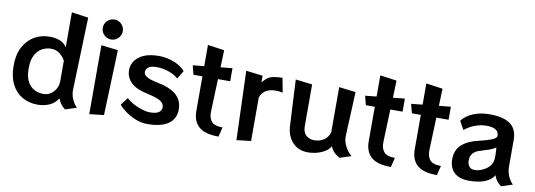

<svg xmlns="http://www.w3.org/2000/svg" viewBox="-61 -1198 4475 1607"><g transform="rotate(10 2176.5 -394.5)"><path d="M528 10Q503 -10 489.5 -28.5Q476 -47 467 -73Q436 -26 390.5 -7.5Q345 11 296 11Q222 11 164.5 -21.5Q107 -54 74 -118.5Q41 -183 41 -277Q41 -372 76 -436.5Q111 -501 168.5 -534Q226 -567 294 -567Q347 -567 383 -553Q419 -539 444 -504V-800L586 -780L566 -164Q565 -125 580.5 -87Q596 -49 624 -21ZM448 -389Q432 -421 401 -445.5Q370 -470 326 -470Q288 -470 252 -451.5Q216 -433 192.5 -390.5Q169 -348 169 -276Q169 -205 191.5 -163.5Q214 -122 250.5 -104Q287 -86 327 -86Q361 -86 388 -103.5Q415 -121 431.5 -151Q448 -181 448 -216Z M891 -718Q891 -683 866 -658Q841 -633 806 -633Q771 -633 746 -658Q721 -683 721 -718Q721 -753 746 -778Q771 -803 806 -803Q841 -803 866 -778Q891 -753 891 -718ZM735 14V-572L878 -555L858 0Z M1408 -408Q1379 -436 1327 -454Q1275 -472 1224 -472Q1174 -472 1153 -455Q1132 -438 1132 -415Q1132 -393 1157.5 -376Q1183 -359 1248 -346Q1361 -324 1413.5 -277.5Q1466 -231 1466 -155Q1466 -75 1405.5 -32Q1345 11 1227 11Q1177 11 1127.5 -8.5Q1078 -28 1039.5 -56.5Q1001 -85 981 -110L1030 -175Q1049 -155 1084.5 -135Q1120 -115 1160.5 -102Q1201 -89 1232 -89Q1283 -89 1306.5 -105Q1330 -121 1330 -150Q1330 -182 1296.5 -202Q1263 -222 1192 -237Q1089 -258 1044 -302Q999 -346 999 -407Q999 -476 1058 -521.5Q1117 -567 1226 -567Q1277 -567 1322.5 -553.5Q1368 -540 1401.5 -519Q1435 -498 1450 -477Z M1833 11Q1717 11 1665 -35Q1613 -81 1613 -168V-462H1537L1517 -539L1613 -549V-729L1754 -709L1749 -563L1849 -573V-462H1745L1735 -186V-176Q1735 -127 1760.5 -98.5Q1786 -70 1853 -70Z M1986 14 1966 -572 2108 -555V-498Q2127 -522 2146.5 -537Q2166 -552 2196 -559Q2226 -566 2275 -567L2298 -445Q2265 -451 2238 -451Q2137 -451 2108 -370V0Z M2861 10Q2800 -23 2782 -75Q2768 -48 2738 -29Q2708 -10 2669.5 0.5Q2631 11 2591 11Q2509 11 2460.5 -42.5Q2412 -96 2407 -178L2387 -572L2529 -555V-201Q2529 -150 2556 -124Q2583 -98 2629 -98Q2672 -98 2707.5 -121Q2743 -144 2756 -188V-572L2898 -555L2881 -178V-172Q2881 -135 2900.5 -95Q2920 -55 2957 -21Z M3298 11Q3182 11 3130 -35Q3078 -81 3078 -168V-462H3002L2982 -539L3078 -549V-729L3219 -709L3214 -563L3314 -573V-462H3210L3200 -186V-176Q3200 -127 3225.5 -98.5Q3251 -70 3318 -70Z M3689 11Q3573 11 3521 -35Q3469 -81 3469 -168V-462H3393L3373 -539L3469 -549V-729L3610 -709L3605 -563L3705 -573V-462H3601L3591 -186V-176Q3591 -127 3616.5 -98.5Q3642 -70 3709 -70Z M4233 10Q4208 -10 4194.5 -28.5Q4181 -47 4172 -73Q4154 -42 4121 -23.5Q4088 -5 4047.5 3Q4007 11 3965 11Q3880 11 3837 -28Q3794 -67 3792 -137V-141Q3792 -221 3843 -267Q3894 -313 3985 -333Q4047 -347 4089.5 -363.5Q4132 -380 4132 -401Q4132 -468 4027 -468Q3974 -468 3924 -447.5Q3874 -427 3842 -399L3802 -471Q3837 -517 3898.5 -542Q3960 -567 4038 -567Q4154 -567 4212.5 -524.5Q4271 -482 4271 -391V-164Q4271 -125 4286 -87Q4301 -49 4329 -21ZM3930 -151Q3931 -124 3946 -105Q3961 -86 3991 -86Q4035 -86 4077 -111Q4119 -136 4135 -174Q4140 -185 4141.5 -201.5Q4143 -218 4143 -236Q4143 -262 4141 -283Q4139 -304 4139 -304Q4117 -287 4082.5 -275Q4048 -263 4010 -252Q3973 -242 3951.5 -219Q3930 -196 3930 -158Z"/></g></svg>

Font: RocknRoll One
Style: Regular
Weight: 400
Designer: Fontworks Inc.
Foundry: Fontworks Inc.
Version: Version 1.100